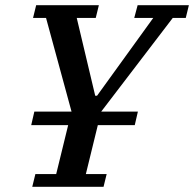

<svg xmlns="http://www.w3.org/2000/svg" viewBox="-20 -718 746 738"><path d="M116 -49H196L242 -237H100L112 -289H255L157 -649H107L119 -698H360L348 -649H275L346 -350H353L569 -649H496L509 -698H706L694 -649H644L369 -289H510L498 -237H356L310 -49H390L378 0H104Z"/></svg>

Font: IBM Plex Serif Medm
Style: Italic
Weight: 500
Italic angle: -14°
Designer: Mike Abbink, Paul van der Laan, Pieter van Rosmalen
Foundry: Bold Monday
Version: Version 3.001